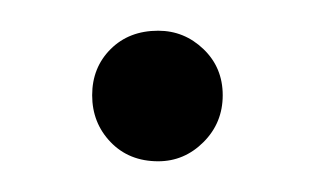

<svg xmlns="http://www.w3.org/2000/svg" viewBox="-20 -105 205 125"><path d="M40 -43Q40 -61 52 -73Q64 -85 83 -85Q100 -85 112.5 -73Q125 -61 125 -43Q125 -25 112.5 -12.5Q100 0 83 0Q64 0 52 -12.5Q40 -25 40 -43Z"/></svg>

Font: Hina Mincho
Style: Regular
Weight: 400
Designer: satsuyako
Foundry: satsuyako
Version: Version 1.100